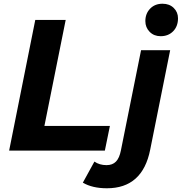

<svg xmlns="http://www.w3.org/2000/svg" viewBox="-20 -807 974 1029"><path d="M169 -700H332L218 -132H569L542 0H29ZM424 172 486 59Q513 78 551 78Q583 78 601.5 59Q620 40 628 -1L736 -538H892L785 -5Q744 202 553 202Q475 202 424 172ZM759 -694Q759 -734 784.5 -760.5Q810 -787 851 -787Q888 -787 911 -764.5Q934 -742 934 -709Q934 -666 908 -639.5Q882 -613 841 -613Q805 -613 782 -636.5Q759 -660 759 -694Z"/></svg>

Font: Idrija
Style: Bold Italic
Weight: 700
Italic angle: -11.3°
Designer: Julieta Ulanovsky
Foundry: Julieta Ulanovsky
Version: Version 7.200